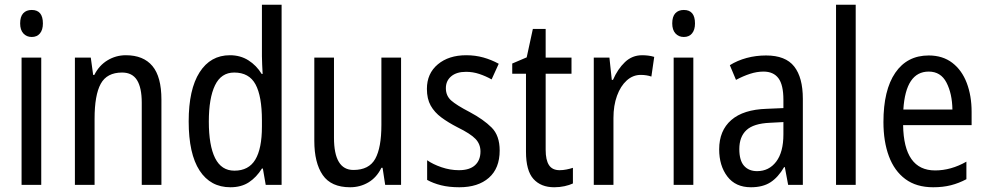

<svg xmlns="http://www.w3.org/2000/svg" viewBox="-20 -780 4162 810"><path d="M114 -738Q161 -738 161 -681Q161 -654 148.5 -639Q136 -624 114 -624Q92 -624 78.5 -639Q65 -654 65 -681Q65 -710 78 -724Q91 -738 114 -738ZM154 -537V0H71V-537Z M511 -547Q585 -547 623 -501.5Q661 -456 661 -360V0H578V-347Q578 -410 558 -442Q538 -474 495 -474Q431 -474 405 -426.5Q379 -379 379 -279V0H296V-537H363L373 -464H378Q398 -504 433.5 -525.5Q469 -547 511 -547Z M952 10Q868 10 822 -60.5Q776 -131 776 -268Q776 -403 822 -475Q868 -547 950 -547Q994 -547 1028 -525.5Q1062 -504 1084 -468H1088Q1087 -487 1086 -507.5Q1085 -528 1085 -543V-760H1168V0H1101L1089 -69H1085Q1062 -32 1030 -11Q998 10 952 10ZM969 -60Q1029 -60 1057 -106.5Q1085 -153 1085 -246V-272Q1085 -374 1058 -424Q1031 -474 968 -474Q913 -474 887 -420Q861 -366 861 -267Q861 -166 887.5 -113Q914 -60 969 -60Z M1672 -537V0H1605L1594 -72H1589Q1569 -31 1534 -10.5Q1499 10 1457 10Q1377 10 1341.5 -41.5Q1306 -93 1306 -186V-537H1389V-199Q1389 -63 1471 -63Q1537 -63 1563 -110Q1589 -157 1589 -253V-537Z M2088 -145Q2088 -70 2042.5 -30Q1997 10 1918 10Q1874 10 1840.5 1.5Q1807 -7 1782 -21V-104Q1806 -87 1842.5 -74.5Q1879 -62 1916 -62Q1961 -62 1984 -83Q2007 -104 2007 -141Q2007 -172 1986 -194Q1965 -216 1910 -243Q1871 -263 1842 -284.5Q1813 -306 1797 -334.5Q1781 -363 1781 -405Q1781 -470 1827 -508.5Q1873 -547 1947 -547Q1985 -547 2019 -537.5Q2053 -528 2084 -511L2054 -445Q2029 -459 2002 -468Q1975 -477 1946 -477Q1906 -477 1883.5 -458Q1861 -439 1861 -408Q1861 -376 1883.5 -356Q1906 -336 1962 -307Q2020 -276 2054 -242Q2088 -208 2088 -145Z M2341 -62Q2355 -62 2370 -65Q2385 -68 2397 -72V-6Q2382 1 2361.5 5.5Q2341 10 2318 10Q2262 10 2230.5 -25Q2199 -60 2199 -140V-469H2141V-512L2202 -538L2228 -658H2282V-537H2391V-469H2282V-148Q2282 -105 2296 -83.5Q2310 -62 2341 -62Z M2689 -547Q2701 -547 2714 -545.5Q2727 -544 2740 -540L2728 -457Q2708 -464 2683 -464Q2650 -464 2624 -440.5Q2598 -417 2583 -376Q2568 -335 2568 -282V0H2485V-537H2551L2561 -443H2566Q2586 -489 2616.5 -518Q2647 -547 2689 -547Z M2865 -738Q2912 -738 2912 -681Q2912 -654 2899.5 -639Q2887 -624 2865 -624Q2843 -624 2829.5 -639Q2816 -654 2816 -681Q2816 -710 2829 -724Q2842 -738 2865 -738ZM2905 -537V0H2822V-537Z M3212 -546Q3294 -546 3330.5 -499.5Q3367 -453 3367 -363V0H3305L3291 -75H3288Q3263 -32 3230.5 -11Q3198 10 3148 10Q3083 10 3048.5 -35.5Q3014 -81 3014 -150Q3014 -229 3065 -273.5Q3116 -318 3215 -321L3285 -324V-359Q3285 -422 3264 -450Q3243 -478 3201 -478Q3173 -478 3144 -468.5Q3115 -459 3085 -443L3059 -505Q3091 -525 3130 -535.5Q3169 -546 3212 -546ZM3228 -262Q3159 -259 3129 -231Q3099 -203 3099 -151Q3099 -103 3119 -80.5Q3139 -58 3174 -58Q3224 -58 3254.5 -98Q3285 -138 3285 -213V-265Z M3590 0H3507V-760H3590Z M3898 -546Q3957 -546 3997.5 -515Q4038 -484 4058.5 -430Q4079 -376 4079 -308V-252H3790Q3793 -61 3925 -61Q3992 -61 4057 -98V-24Q4025 -7 3991.5 1.5Q3958 10 3917 10Q3846 10 3799.5 -24.5Q3753 -59 3730 -121Q3707 -183 3707 -265Q3707 -400 3757 -473Q3807 -546 3898 -546ZM3898 -478Q3801 -478 3791 -318H3998Q3997 -385 3973 -431.5Q3949 -478 3898 -478Z"/></svg>

Font: Noto Sans Tamil Condensed
Style: Regular
Weight: 400
Width: 3
Designer: Jelle Bosma - Monotype Design Team
Foundry: Monotype Imaging Inc.
Version: Version 2.004; ttfautohint (v1.8.4.7-5d5b)